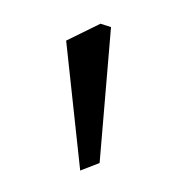

<svg xmlns="http://www.w3.org/2000/svg" viewBox="-63 -776 381 387"><g transform="rotate(-20 127.5 -583.0)"><path d="M48.8 -451.2 111.8 -707 188.5 -715.3 206.1 -701.7 90.8 -452.1Z"/></g></svg>

Font: Kelvinch
Style: Italic
Weight: 400
Italic angle: -10°
Designer: Paul James Miller
Foundry: High-Logic / Made with FontCreator
Version: Version 3.40;July 22, 2017;FontCreator 11.0.0.2388 64-bit